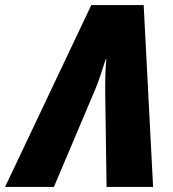

<svg xmlns="http://www.w3.org/2000/svg" viewBox="-79 -735 680 755"><path d="M-59 0H133L294 -380C309 -415 322 -457 337 -503H339C335 -462 334 -399 335 -350L340 0H523L486 -715H280Z"/></svg>

Font: Noto Sans SemiCondensed Black
Style: Italic
Weight: 900
Width: 4
Italic angle: -12°
Designer: Monotype Design Team
Foundry: Monotype Imaging Inc.
Version: Version 2.013